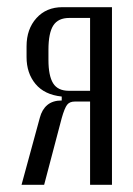

<svg xmlns="http://www.w3.org/2000/svg" viewBox="-20 -515 371 535"><path d="M292 0H231V-232H188Q174 -232 167 -223Q160 -214 152 -186L103 0H40L91 -187Q97 -210 112 -222.5Q127 -235 152 -235V-246Q104 -251 79 -281Q54 -311 54 -356V-386Q54 -434 81.5 -464.5Q109 -495 154 -495H292ZM115 -348Q115 -304 128 -283Q141 -262 172 -262H231V-465H173Q142 -465 128.5 -444Q115 -423 115 -376Z"/></svg>

Font: Moniqa Paragraph
Style: Regular
Weight: 400
Designer: Rajesh Rajput
Foundry: Rajesh Rajput
Version: Version 1.000